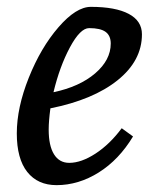

<svg xmlns="http://www.w3.org/2000/svg" viewBox="-20 -529 453 560"><path d="M29 -140Q29 -215 64 -302.5Q99 -390 150.5 -449.5Q202 -509 245 -509Q317 -509 355.5 -488.5Q394 -468 394 -429Q394 -352 323 -295Q252 -238 127 -213Q122 -176 122 -151Q122 -104 137.5 -79Q153 -54 182 -54Q217 -54 258.5 -81Q300 -108 335 -155L368 -131Q327 -63 268 -26Q209 11 145 11Q90 11 59.5 -27.5Q29 -66 29 -140ZM303 -402Q303 -425 288 -436Q273 -447 240 -447Q214 -447 184 -391Q154 -335 136 -260Q212 -276 257.5 -315Q303 -354 303 -402Z"/></svg>

Font: Andada Pro Medium
Style: Italic
Weight: 500
Italic angle: -7°
Designer: Carolina Giovagnoli
Foundry: Huerta Tipografica
Version: Version 3.005; ttfautohint (v1.8.4)